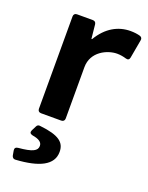

<svg xmlns="http://www.w3.org/2000/svg" viewBox="-136 -550 660 855"><g transform="rotate(20 194.0 -123.0)"><path d="M332 -480.5C274.4 -480.5 220.7 -452.1 182.6 -387.7H179.7L172.9 -454.1C171.9 -463.9 166 -468.8 156.2 -468.8H82C72.3 -468.8 66.4 -462.9 66.4 -453.1V-15.6C66.4 -5.9 72.3 0 82 0H177.7C187.5 0 193.4 -5.9 193.4 -15.6V-258.8C193.4 -333 264.6 -365.2 310.5 -365.2C325.2 -365.2 340.8 -362.3 353.5 -358.4C363.3 -355.5 370.1 -358.4 372.1 -369.1L387.7 -456.1C389.6 -464.8 386.7 -471.7 377.9 -474.6C365.2 -478.5 348.6 -480.5 332 -480.5ZM80.1 64.5 69.3 85.9C64.5 96.7 68.4 102.5 80.1 105.5C111.3 110.4 127 121.1 127 138.7C127 162.1 105.5 173.8 39.1 179.7C27.3 180.7 22.5 187.5 24.4 197.3L28.3 219.7C30.3 228.5 36.1 234.4 45.9 233.4C156.2 226.6 218.8 196.3 218.8 133.8C218.8 88.9 189.5 64.5 99.6 54.7C89.8 52.7 84 55.7 80.1 64.5Z"/></g></svg>

Font: Ed Sans Neue SemiBold
Style: Regular
Weight: 600
Designer: Stephen Hutchings
Version: Version 1.004;PS 001.004;hotconv 1.0.88;makeotf.lib2.5.64775